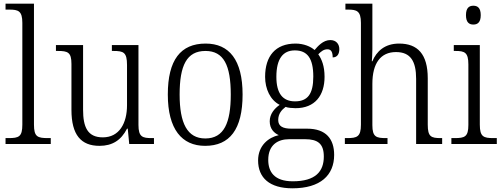

<svg xmlns="http://www.w3.org/2000/svg" viewBox="-20 -780 2721 1040"><path d="M10 0H255V-32H240C183 -32 164 -39 164 -105V-760H10V-728H30C79 -728 101 -721 101 -656V-105C101 -39 82 -32 26 -32H10Z M519 10C588 10 636 -20 668 -83H672L680 0H814V-32H802C752 -32 730 -38 730 -103V-536H586V-504H594C649 -504 668 -497 668 -428V-210C668 -112 626 -36 537 -36C454 -36 430 -92 430 -186V-536H283V-504H293C347 -504 367 -497 367 -434V-185C367 -49 419 10 519 10Z M1091 10C1224 10 1294 -79 1294 -268C1294 -456 1221 -544 1094 -544C958 -544 889 -455 889 -268C889 -80 965 10 1091 10ZM1092 -30C994 -30 953 -113 953 -268C953 -425 991 -504 1093 -504C1192 -504 1230 -426 1230 -268C1230 -116 1194 -30 1092 -30Z M1564 240C1716 240 1790 169 1790 59C1790 -26 1747 -83 1644 -83H1559C1512 -83 1487 -96 1487 -130C1487 -164 1506 -185 1527 -201C1538 -196 1566 -194 1581 -194C1686 -194 1738 -263 1738 -364C1738 -422 1723 -459 1704 -486C1721 -503 1734 -513 1754 -513C1775 -513 1782 -496 1782 -469C1807 -469 1818 -488 1818 -514C1818 -540 1802 -563 1769 -563C1730 -563 1701 -529 1684 -509C1663 -528 1625 -544 1581 -544C1472 -544 1416 -476 1416 -364C1416 -298 1444 -238 1495 -212C1466 -192 1441 -162 1441 -123C1441 -82 1465 -59 1490 -48C1435 -36 1378 8 1378 89C1378 183 1440 240 1564 240ZM1578 -231C1512 -231 1477 -273 1477 -364C1477 -462 1513 -507 1577 -507C1645 -507 1677 -464 1677 -365C1677 -270 1646 -231 1578 -231ZM1566 202C1465 202 1433 150 1433 86C1433 4 1486 -26 1546 -26H1632C1701 -26 1734 -2 1734 68C1734 148 1690 202 1566 202Z M1848 0H2079V-32H2071C2018 -32 1997 -38 1997 -102V-326C1997 -438 2042 -498 2125 -498C2204 -498 2234 -448 2234 -353V0H2375V-32H2368C2315 -32 2297 -39 2297 -105V-356C2297 -487 2242 -544 2142 -544C2063 -544 2019 -501 1997 -448H1994C1995 -456 1997 -488 1997 -514V-760H1851V-728H1865C1912 -728 1935 -721 1935 -656V-105C1935 -39 1914 -32 1860 -32H1848Z M2544 -647C2567 -647 2584 -659 2584 -698C2584 -737 2567 -749 2544 -749C2521 -749 2504 -737 2504 -698C2504 -659 2521 -647 2544 -647ZM2425 0H2671V-32H2653C2599 -32 2579 -39 2579 -105V-536H2438V-504H2447C2497 -504 2517 -496 2517 -431V-103C2517 -39 2497 -32 2443 -32H2425Z"/></svg>

Font: Noto Serif Myanmar SemiCondensed Light
Style: Regular
Weight: 300
Width: 4
Designer: Ben Mitchell and the Monotype Design Team
Foundry: Monotype Imaging Inc.
Version: Version 2.106